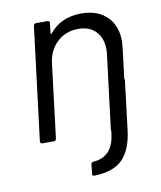

<svg xmlns="http://www.w3.org/2000/svg" viewBox="-79 -576 681 813"><g transform="rotate(-10 261.5 -170.0)"><path d="M458 -206H459L433 8Q423 90 383.5 130.5Q344 171 261 173Q251 173 253 163L257 124Q259 114 268 114Q352 108 363 10L364 3Q365 1 364.5 0Q364 -1 364 -2V-10L403 -326Q404 -333 404 -346Q404 -394 376.5 -422.5Q349 -451 302 -451Q248 -451 211 -417Q174 -383 167 -328L128 -10Q128 -6 125 -3Q122 0 117 0H68Q59 0 59 -10L119 -496Q121 -506 130 -506H179Q184 -506 186.5 -503Q189 -500 188 -496L183 -453Q182 -451 184 -450Q186 -449 187 -451Q237 -513 325 -513Q395 -513 435 -474Q475 -435 475 -368Q475 -360 473 -340L457 -210Z"/></g></svg>

Font: Barlow
Style: Italic
Weight: 400
Italic angle: -7°
Designer: Jeremy Tribby
Foundry: Tribby Type
Version: Version 1.408